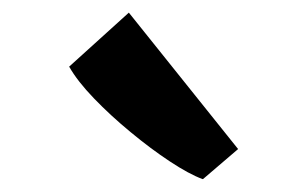

<svg xmlns="http://www.w3.org/2000/svg" viewBox="-20 -914 486 304"><path d="M300.5 -630.5Q279 -638.5 248.8 -658.5Q218.5 -678.5 186.8 -704.8Q155 -731 128.8 -758.2Q102.5 -785.5 89.5 -808.5L184 -894L357 -678L301.5 -630.5Z"/></svg>

Font: Merriweather 24pt Black
Style: Regular
Weight: 900
Designer: Eben Sorkin
Foundry: Eben Sorkin
Version: Version 2.100